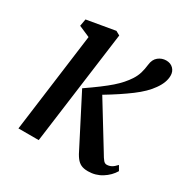

<svg xmlns="http://www.w3.org/2000/svg" viewBox="-135 -677 784 804"><g transform="rotate(30 257.0 -274.5)"><path d="M67 -535.5 203 -559 223 -548 150 0H52L115 -478L61 -501.5ZM506 -55.5Q489.5 -27.5 459.8 -8.8Q430 10 393 10Q372.5 10 359.2 3.5Q346 -3 335.8 -16.8Q325.5 -30.5 313 -57L199 -279Q270.5 -328 306.8 -359.8Q343 -391.5 364 -424.5Q375.5 -442.5 381 -461.2Q386.5 -480 389 -502Q392 -529.5 408.8 -542.8Q425.5 -556 446.5 -556Q467.5 -556 480.5 -543Q493.5 -530 493.5 -509.5Q493.5 -476.5 467.5 -440.5Q444 -406.5 397.2 -371.5Q350.5 -336.5 285.5 -297.5L410 -94.5Q425 -68.5 432 -60.8Q439 -53 447.5 -53Q459 -53 469.8 -58.5Q480.5 -64 493 -78Z"/></g></svg>

Font: Merriweather Text
Style: Italic
Weight: 400
Italic angle: -7.8°
Designer: Eben Sorkin
Foundry: Eben Sorkin
Version: Version 2.100